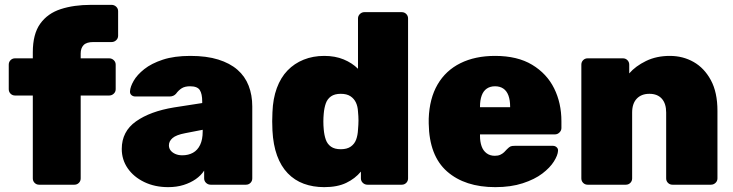

<svg xmlns="http://www.w3.org/2000/svg" viewBox="-20 -760 3018 790"><path d="M141 0Q130 0 122.5 -7.5Q115 -15 115 -26V-367H42Q31 -367 23.5 -374.5Q16 -382 16 -393V-494Q16 -505 23.5 -512.5Q31 -520 42 -520H115V-545Q115 -620 145.5 -662.5Q176 -705 230 -722.5Q284 -740 354 -740H439Q450 -740 458 -732.5Q466 -725 466 -714V-613Q466 -602 458 -594.5Q450 -587 439 -587H364Q336 -587 324 -574.5Q312 -562 312 -540V-520H429Q440 -520 448 -512.5Q456 -505 456 -494V-393Q456 -382 448 -374.5Q440 -367 429 -367H312V-26Q312 -15 304.5 -7.5Q297 0 286 0Z M672 10Q617 10 573.5 -11Q530 -32 505.5 -67.5Q481 -103 481 -147Q481 -219 539.5 -260.5Q598 -302 696 -318L812 -336V-343Q812 -374 802 -389.5Q792 -405 762 -405Q741 -405 728 -397Q715 -389 704 -374Q694 -363 678 -363H537Q527 -363 520.5 -369Q514 -375 515 -385Q516 -403 530 -427.5Q544 -452 573.5 -475.5Q603 -499 650 -514.5Q697 -530 763 -530Q830 -530 878 -515Q926 -500 957 -473Q988 -446 1003 -407.5Q1018 -369 1018 -322V-26Q1018 -15 1010.5 -7.5Q1003 0 992 0H847Q836 0 828 -7.5Q820 -15 820 -26V-58Q807 -38 785.5 -23Q764 -8 735.5 1Q707 10 672 10ZM730 -121Q755 -121 774 -131.5Q793 -142 803.5 -164Q814 -186 814 -219V-226L742 -212Q705 -205 690 -192Q675 -179 675 -162Q675 -150 682 -141Q689 -132 701.5 -126.5Q714 -121 730 -121Z M1314 10Q1268 10 1230 -4Q1192 -18 1164 -47Q1136 -76 1120 -120Q1104 -164 1101 -223Q1100 -245 1100 -261Q1100 -277 1101 -298Q1103 -354 1119 -397.5Q1135 -441 1163 -470Q1191 -499 1229.5 -514.5Q1268 -530 1314 -530Q1359 -530 1394 -515.5Q1429 -501 1453 -477V-684Q1453 -695 1461 -702.5Q1469 -710 1479 -710H1633Q1644 -710 1651.5 -702.5Q1659 -695 1659 -684V-26Q1659 -15 1651.5 -7.5Q1644 0 1633 0H1492Q1481 0 1473 -7.5Q1465 -15 1465 -26V-54Q1441 -25 1404.5 -7.5Q1368 10 1314 10ZM1382 -146Q1408 -146 1423.5 -157Q1439 -168 1445.5 -186Q1452 -204 1453 -226Q1455 -248 1455 -264.5Q1455 -281 1453 -301Q1452 -322 1444.5 -338Q1437 -354 1422 -364Q1407 -374 1382 -374Q1357 -374 1342 -363.5Q1327 -353 1320.5 -334.5Q1314 -316 1312 -292Q1309 -260 1312 -228Q1314 -204 1320.5 -185.5Q1327 -167 1342 -156.5Q1357 -146 1382 -146Z M2018 10Q1893 10 1819.5 -54.5Q1746 -119 1744 -252Q1744 -256 1744 -262.5Q1744 -269 1744 -272Q1747 -355 1780.5 -412.5Q1814 -470 1874.5 -500Q1935 -530 2017 -530Q2109 -530 2169.5 -493.5Q2230 -457 2260 -396.5Q2290 -336 2290 -261V-233Q2290 -223 2282 -215Q2274 -207 2263 -207H1955Q1955 -207 1955 -205Q1955 -203 1955 -201Q1955 -177 1961.5 -158.5Q1968 -140 1982 -129.5Q1996 -119 2016 -119Q2029 -119 2038 -123Q2047 -127 2054 -133.5Q2061 -140 2066 -146Q2075 -155 2080.5 -157.5Q2086 -160 2098 -160H2255Q2264 -160 2270.5 -154Q2277 -148 2276 -139Q2275 -121 2259 -95.5Q2243 -70 2211.5 -46Q2180 -22 2131 -6Q2082 10 2018 10ZM1955 -319H2079V-321Q2079 -348 2072 -367Q2065 -386 2051 -395.5Q2037 -405 2017 -405Q1997 -405 1983 -395.5Q1969 -386 1962 -367Q1955 -348 1955 -321Z M2398 0Q2387 0 2379.5 -7.5Q2372 -15 2372 -26V-494Q2372 -505 2379.5 -512.5Q2387 -520 2398 -520H2543Q2554 -520 2561.5 -512.5Q2569 -505 2569 -494V-458Q2595 -488 2638 -509Q2681 -530 2736 -530Q2790 -530 2834 -505Q2878 -480 2905 -430Q2932 -380 2932 -304V-26Q2932 -15 2924 -7.5Q2916 0 2905 0H2747Q2736 0 2728.5 -7.5Q2721 -15 2721 -26V-297Q2721 -334 2703 -354Q2685 -374 2652 -374Q2619 -374 2600 -354Q2581 -334 2581 -297V-26Q2581 -15 2573.5 -7.5Q2566 0 2555 0Z"/></svg>

Font: Rubik ExtraBold
Style: Regular
Weight: 800
Designer: Hubert and Fischer
Foundry: Hubert and Fischer
Version: Version 2.300;gftools[0.9.30]